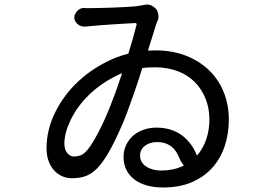

<svg xmlns="http://www.w3.org/2000/svg" viewBox="-20 -786 1240 850"><path d="M309 -706Q308 -715 312 -723Q316 -731 322 -737.5Q328 -744 336 -747.5Q344 -751 353 -751Q356 -751 356.5 -750.5Q357 -750 359 -750H373Q387 -750 413 -750.5Q439 -751 468.5 -752Q498 -753 528 -754.5Q558 -756 581 -758Q593 -760 603 -761.5Q613 -763 623 -765Q630 -767 640 -765Q650 -763 655 -759L665 -752Q677 -743 680.5 -725Q684 -707 678 -694Q676 -691 675.5 -690Q675 -689 674.5 -687.5Q674 -686 673 -682.5Q672 -679 669 -671Q661 -645 649 -607Q642 -586 635 -562Q651 -563 668 -563Q743 -563 803 -539.5Q863 -516 905.5 -475Q948 -434 970.5 -378Q993 -322 993 -256Q993 -197 976 -143Q959 -89 923.5 -47.5Q888 -6 833 19Q778 44 701 44Q662 44 630 35Q598 26 575 8.5Q552 -9 539.5 -34Q527 -59 527 -91Q527 -119 538 -143Q549 -167 568.5 -184.5Q588 -202 615 -211.5Q642 -221 672 -221Q712 -221 743 -209.5Q774 -198 796.5 -178Q819 -158 835 -132Q845 -115 852 -97Q879 -128 893 -169Q907 -210 907 -257Q907 -306 890.5 -348Q874 -390 843.5 -421.5Q813 -453 768 -470.5Q723 -488 666 -488Q637 -488 610 -485Q601 -456 591 -425Q574 -374 556 -325Q542 -283 524.5 -242Q507 -201 489 -164Q471 -127 452.5 -97Q434 -67 415 -46Q393 -21 365.5 -9Q338 3 298 3Q276 3 256 -5.5Q236 -14 220.5 -30.5Q205 -47 195.5 -72Q186 -97 186 -130Q186 -211 224.5 -289Q263 -367 328.5 -427.5Q394 -488 481 -526Q514 -540 548 -548Q559 -583 568 -615Q578 -651 585 -678Q585 -680 583.5 -682Q582 -684 580 -684Q561 -683 534.5 -681.5Q508 -680 477.5 -678Q447 -676 415 -673.5Q383 -671 355 -668Q347 -668 339 -670.5Q331 -673 324.5 -678.5Q318 -684 313.5 -691.5Q309 -699 309 -706ZM520 -462Q510 -458 500 -453Q426 -417 373.5 -365.5Q321 -314 293 -255.5Q265 -197 265 -151Q265 -123 278 -108Q291 -93 307 -93Q322 -93 336 -98Q350 -103 365 -120Q382 -140 400 -171.5Q418 -203 434.5 -238Q451 -273 465.5 -309.5Q480 -346 491 -376Q505 -415 519 -457Q520 -459 520 -462ZM794 -53Q792 -55 791 -57Q785 -65 780 -73Q772 -92 763.5 -107.5Q755 -123 742.5 -134Q730 -145 713.5 -151Q697 -157 674 -157Q643 -157 621.5 -140.5Q600 -124 600 -97Q600 -67 627 -49Q654 -31 693 -31Q745 -31 785 -49Q790 -51 794 -53Z"/></svg>

Font: Maple Mono NF CN
Style: Regular
Weight: 400
Monospace: yes
Designer: subframe7536
Version: Version 7.000